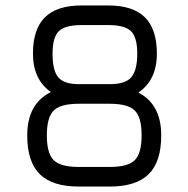

<svg xmlns="http://www.w3.org/2000/svg" viewBox="-20 -685 692 705"><path d="M488 -345Q572 -302 572 -188Q572 -91 526 -45.5Q480 0 383 0H269Q172 0 126 -45.5Q80 -91 80 -188Q80 -304 167 -347Q101 -393 101 -488Q101 -578 145 -621.5Q189 -665 280 -665H377Q468 -665 512 -621.5Q556 -578 556 -488Q556 -391 488 -345ZM280 -593Q219 -593 196 -570.5Q173 -548 173 -488Q173 -425 194.5 -400.5Q216 -376 269 -376H383Q442 -376 463 -402.5Q484 -429 484 -488Q484 -548 461 -570.5Q438 -593 377 -593ZM383 -72Q450 -72 475 -97Q500 -122 500 -188Q500 -254 475 -279Q450 -304 383 -304H269Q202 -304 177 -279Q152 -254 152 -188Q152 -122 177 -97Q202 -72 269 -72Z"/></svg>

Font: Jura SemiBold
Style: Regular
Weight: 600
Designer: Daniel Johnson, Alexei Vanyashin
Foundry: Daniel Johnson
Version: Version 5.103